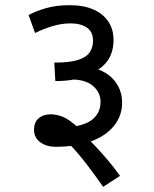

<svg xmlns="http://www.w3.org/2000/svg" viewBox="-20 -652 591 739"><path d="M227 -161Q300 -165 333.5 -190.5Q367 -216 367 -260Q367 -297 337 -322Q307 -347 251 -346L307 -399Q382 -385 416 -347Q450 -309 450 -257Q450 -207 419.5 -168.5Q389 -130 332 -108.5Q275 -87 193 -87Q159 -87 135 -104.5Q111 -122 111 -152Q111 -182 129 -197Q147 -212 175 -212Q197 -212 221.5 -202.5Q246 -193 284 -158L291 -143Q317 -121 343.5 -93Q370 -65 395.5 -35Q421 -5 442 25L377 67Q348 26 322.5 -8Q297 -42 273.5 -69Q250 -96 226 -116ZM90 -594Q115 -608 155 -620Q195 -632 248 -632Q302 -632 339.5 -615.5Q377 -599 397 -569Q417 -539 417 -498Q417 -455 397.5 -423.5Q378 -392 335 -371L327 -364Q301 -353 267.5 -346.5Q234 -340 193 -340L189 -411Q249 -411 281 -421.5Q313 -432 325.5 -451Q338 -470 338 -495Q338 -530 314 -546Q290 -562 252 -562Q218 -562 184 -552Q150 -542 115 -525Z"/></svg>

Font: Noto Sans Ambassadori
Style: Regular
Weight: 400
Designer: Monotype Design Team
Foundry: Monotype Imaging Inc.
Version: Version 2.013